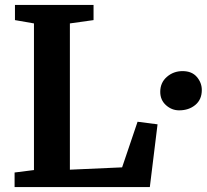

<svg xmlns="http://www.w3.org/2000/svg" viewBox="-20 -763 843 783"><path d="M118.5 -69.5V-667.5L41 -681V-743H361.5V-681L265 -667.5V-71L478 -80.5L541 -266.5L622.5 -256L591 0H39.5V-59.5ZM710.5 -313Q680.5 -313 657 -334Q633.5 -355 633.5 -388.5Q633.5 -426 660.5 -449.5Q687.5 -473 724.5 -473Q762.5 -473 782.8 -449.2Q803 -425.5 803 -396Q803 -357 776.5 -335Q750 -313 710.5 -313Z"/></svg>

Font: Merriweather
Style: Bold
Weight: 700
Designer: Eben Sorkin
Foundry: Eben Sorkin
Version: Version 2.100; ttfautohint (v1.7.19-72a1) -l 8 -r 50 -G 200 